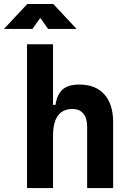

<svg xmlns="http://www.w3.org/2000/svg" viewBox="-64 -958 670 978"><path d="M379.9 0V-312.5Q379.9 -355.9 360.6 -379.4Q341.3 -402.8 305.5 -402.8Q206.1 -402.8 206.1 -266.6L175.8 -423.8H218.8Q226.1 -476.1 254.4 -501.7Q282.7 -527.3 340.3 -527.3Q422.4 -527.3 467.3 -477.5Q512.2 -427.7 512.2 -336.9V0ZM73.7 0V-732.4H206.1V0ZM-43.9 -810.5 74.7 -937.5H207.5L326.2 -810.5H181.2L132.8 -878.4H149.4L101.1 -810.5Z"/></svg>

Font: Cascadia Code PL
Style: Regular
Weight: 400
Monospace: yes
Designer: Aaron Bell
Foundry: Saja Typeworks
Version: Version 2102.003